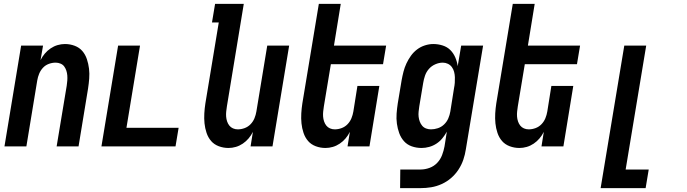

<svg xmlns="http://www.w3.org/2000/svg" viewBox="-20 -755 3540 990"><path d="M3 0 89 -520H202L189 -445Q198 -463 211 -478.5Q224 -494 241 -505.5Q258 -517 277 -522.5Q296 -528 315 -528Q341 -528 365 -519Q389 -510 404.5 -492Q420 -474 428 -450Q436 -426 439 -401Q442 -376 440 -350Q438 -324 434 -298L385 0H272L324 -313Q326 -326 327 -339.5Q328 -353 327 -366Q326 -379 322 -391Q318 -403 311 -412.5Q304 -422 292 -427Q280 -432 267 -432Q249 -432 231.5 -425.5Q214 -419 201.5 -405.5Q189 -392 182 -375Q175 -358 172 -340L116 0Z M503 0 589 -520H702L632 -96H901L885 0Z M1158 8Q1132 8 1108 -1Q1084 -10 1068.5 -28Q1053 -46 1045 -70Q1037 -94 1034.5 -119Q1032 -144 1033.5 -170Q1035 -196 1039 -222L1108 -639H1073L1089 -735H1237L1150 -207Q1148 -194 1146.5 -180.5Q1145 -167 1146 -154Q1147 -141 1151 -129Q1155 -117 1162.5 -107.5Q1170 -98 1181.5 -93Q1193 -88 1206 -88Q1224 -88 1241.5 -94.5Q1259 -101 1272 -114.5Q1285 -128 1292 -145Q1299 -162 1302 -180L1358 -520H1471L1385 0H1272L1284 -75Q1275 -57 1262 -41.5Q1249 -26 1232 -14.5Q1215 -3 1196 2.5Q1177 8 1158 8Z M1658 8Q1632 8 1608 -1Q1584 -10 1568.5 -28Q1553 -46 1545 -70Q1537 -94 1534.5 -119Q1532 -144 1533.5 -170Q1535 -196 1539 -222L1624 -735H1737L1702 -520H1971L1955 -424H1686L1650 -207Q1648 -194 1646.5 -180.5Q1645 -167 1646 -154Q1647 -141 1651 -129Q1655 -117 1662.5 -107.5Q1670 -98 1681.5 -93Q1693 -88 1706 -88Q1724 -88 1741.5 -94.5Q1759 -101 1772 -114.5Q1785 -128 1792 -145Q1799 -162 1802 -180L1823 -312H1936L1885 0H1772L1784 -75Q1775 -57 1762 -41.5Q1749 -26 1732 -14.5Q1715 -3 1696 2.5Q1677 8 1658 8Z M2043 215 2044 119H2149Q2172 119 2195 110.5Q2218 102 2234.5 84.5Q2251 67 2259.5 44.5Q2268 22 2272 0L2284 -76Q2274 -58 2261 -42Q2248 -26 2230.5 -14.5Q2213 -3 2193 2.5Q2173 8 2154 8Q2127 8 2103 -0.5Q2079 -9 2063 -27Q2047 -45 2038.5 -68.5Q2030 -92 2026.5 -117.5Q2023 -143 2025 -169.5Q2027 -196 2031 -222L2051 -342Q2055 -364 2060.5 -385.5Q2066 -407 2075.5 -427.5Q2085 -448 2098.5 -467Q2112 -486 2130.5 -500Q2149 -514 2171 -521Q2193 -528 2214 -528Q2239 -528 2262.5 -520.5Q2286 -513 2302 -497Q2318 -481 2327.5 -459Q2337 -437 2340 -414L2358 -520H2471L2382 15Q2378 42 2369 68.5Q2360 95 2344 119.5Q2328 144 2306 163Q2284 182 2257.5 194Q2231 206 2203.5 210.5Q2176 215 2149 215ZM2202 -88Q2220 -88 2238 -94Q2256 -100 2270 -113.5Q2284 -127 2291.5 -144.5Q2299 -162 2302 -180L2321 -300Q2324 -314 2325 -328.5Q2326 -343 2325.5 -357Q2325 -371 2321.5 -384.5Q2318 -398 2310 -409Q2302 -420 2289.5 -426Q2277 -432 2263 -432Q2244 -432 2224.5 -423.5Q2205 -415 2191.5 -399.5Q2178 -384 2171.5 -365Q2165 -346 2162 -327L2142 -207Q2140 -193 2138.5 -179.5Q2137 -166 2138.5 -153Q2140 -140 2144.5 -128Q2149 -116 2157 -106.5Q2165 -97 2177 -92.5Q2189 -88 2202 -88Z M2658 8Q2632 8 2608 -1Q2584 -10 2568.5 -28Q2553 -46 2545 -70Q2537 -94 2534.5 -119Q2532 -144 2533.5 -170Q2535 -196 2539 -222L2624 -735H2737L2702 -520H2971L2955 -424H2686L2650 -207Q2648 -194 2646.5 -180.5Q2645 -167 2646 -154Q2647 -141 2651 -129Q2655 -117 2662.5 -107.5Q2670 -98 2681.5 -93Q2693 -88 2706 -88Q2724 -88 2741.5 -94.5Q2759 -101 2772 -114.5Q2785 -128 2792 -145Q2799 -162 2802 -180L2823 -312H2936L2885 0H2772L2784 -75Q2775 -57 2762 -41.5Q2749 -26 2732 -14.5Q2715 -3 2696 2.5Q2677 8 2658 8Z M3077 215 3199 -520H3312L3206 119H3325L3309 215Z"/></svg>

Font: Iosevka
Style: Bold Italic
Weight: 700
Italic angle: -9°
Monospace: yes
Designer: Belleve Invis
Foundry: Belleve Invis
Version: Version 32.5.0; ttfautohint (v1.8.4)